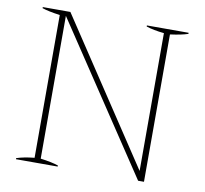

<svg xmlns="http://www.w3.org/2000/svg" viewBox="-78 -785 927 870"><g transform="rotate(10 385.5 -350.0)"><path d="M50 -5Q83 -16 132 -21V-678Q79 -685 50 -695V-700H177L611 -45V-679Q562 -684 529 -695V-700H721V-695Q692 -685 639 -678V0H612L160 -679V-22Q213 -15 242 -5V0H50Z"/></g></svg>

Font: Trirong Thin
Style: Regular
Weight: 250
Designer: Katatrad Team
Foundry: CadsonDemak
Version: Version 1.001